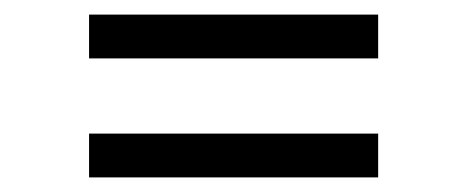

<svg xmlns="http://www.w3.org/2000/svg" viewBox="-20 -488 640 263"><path d="M102 -245V-305H498V-245ZM102 -408V-468H498V-408Z"/></svg>

Font: Red Hat Display VF
Style: Regular
Weight: 300
Designer: Pentagram, MCKL
Foundry: Pentagram, MCKL
Version: Version 1.023